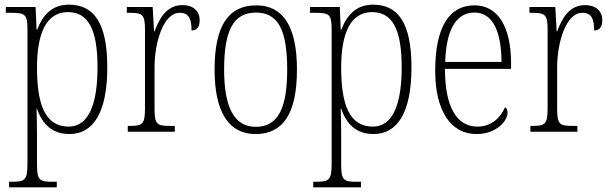

<svg xmlns="http://www.w3.org/2000/svg" viewBox="-20 -566 2620 825"><path d="M19 239H224V215H205C150 215 139 209 139 140V18C139 -34 138 -75 137 -99H139C162 -32 205 10 278 10C379 10 441 -79 441 -277C441 -465 385 -546 276 -546C203 -546 163 -500 140 -439H137L133 -536H5V-511H25C89 -511 98 -505 98 -438V139C98 209 86 215 30 215H19ZM275 -22C172 -22 139 -121 139 -276C139 -423 179 -514 272 -514C361 -514 399 -436 399 -277C399 -118 361 -22 275 -22Z M529 0H731V-25H712C655 -25 644 -30 644 -99V-276C644 -384 682 -511 752 -511C794 -511 803 -481 803 -435C828 -435 838 -453 838 -479C838 -516 813 -544 764 -544C695 -544 664 -485 644 -431H642L636 -536H525V-511H531C592 -511 603 -506 603 -438V-100C603 -30 591 -25 535 -25H529Z M1078 10C1195 10 1256 -76 1256 -267C1256 -453 1196 -543 1081 -543C960 -543 902 -453 902 -267C902 -78 967 10 1078 10ZM1079 -21C985 -21 943 -107 943 -267C943 -430 980 -512 1080 -512C1178 -512 1214 -432 1214 -267C1214 -109 1179 -21 1079 -21Z M1326 239H1531V215H1512C1457 215 1446 209 1446 140V18C1446 -34 1445 -75 1444 -99H1446C1469 -32 1512 10 1585 10C1686 10 1748 -79 1748 -277C1748 -465 1692 -546 1583 -546C1510 -546 1470 -500 1447 -439H1444L1440 -536H1312V-511H1332C1396 -511 1405 -505 1405 -438V139C1405 209 1393 215 1337 215H1326ZM1582 -22C1479 -22 1446 -121 1446 -276C1446 -423 1486 -514 1579 -514C1668 -514 1706 -436 1706 -277C1706 -118 1668 -22 1582 -22Z M2027 10C2115 10 2161 -48 2161 -82C2161 -95 2156 -102 2150 -105C2131 -62 2094 -22 2031 -22C1945 -22 1892 -102 1892 -270H2176V-294C2176 -450 2120 -543 2019 -543C1911 -543 1850 -451 1850 -262C1850 -88 1918 10 2027 10ZM2135 -300H1893C1897 -431 1936 -512 2019 -512C2100 -512 2134 -426 2135 -300Z M2259 0H2461V-25H2442C2385 -25 2374 -30 2374 -99V-276C2374 -384 2412 -511 2482 -511C2524 -511 2533 -481 2533 -435C2558 -435 2568 -453 2568 -479C2568 -516 2543 -544 2494 -544C2425 -544 2394 -485 2374 -431H2372L2366 -536H2255V-511H2261C2322 -511 2333 -506 2333 -438V-100C2333 -30 2321 -25 2265 -25H2259Z"/></svg>

Font: Noto Serif Georgian Condensed ExtraLight
Style: Regular
Weight: 200
Width: 3
Designer: Monotype Design Team, Akaki Razmadze
Foundry: Google LLC
Version: Version 2.003